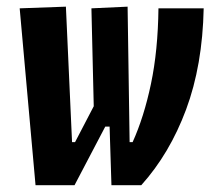

<svg xmlns="http://www.w3.org/2000/svg" viewBox="-20 -542 626 562"><path d="M306.2 0 300.8 -171.4H288.1L198.2 0H84L37.6 -517.6L172.9 -522.5L190.9 -126H199.7L254.4 -231L247.6 -517.6L353.5 -522.5L359.4 -126H368.2Q401.4 -199.2 421.9 -296.6Q442.4 -394 443.8 -517.6H576.2Q572.8 -350.6 524.7 -221.4Q476.6 -92.3 393.6 0Z"/></svg>

Font: Cascadia Code PL
Style: Bold Italic
Weight: 700
Italic angle: -10°
Monospace: yes
Designer: Aaron Bell
Foundry: Saja Typeworks
Version: Version 2404.023; ttfautohint (v1.8.4)